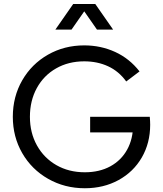

<svg xmlns="http://www.w3.org/2000/svg" viewBox="-20 -954 838 987"><path d="M45.9 -353.5Q45.9 -457 94.2 -541Q142.6 -625 226.6 -672.9Q310.5 -720.7 413.1 -720.7Q498 -720.7 571.8 -687Q645.5 -653.3 697.3 -586.9L628.9 -535.2Q590.8 -587.9 535.6 -613.3Q480.5 -638.7 413.1 -638.7Q332 -638.7 268.6 -602.5Q205.1 -566.4 169.4 -501.5Q133.8 -436.5 133.8 -353.5Q133.8 -271.5 169.9 -206.5Q206.1 -141.6 270 -105Q334 -68.4 416 -68.4Q491.2 -68.4 547.4 -99.1Q603.5 -129.9 633.8 -185.1Q664.1 -240.2 664.1 -312.5L698.2 -273.4H443.4V-353.5H750Q752 -330.1 752 -312.5Q752 -218.8 709 -144.5Q666 -70.3 589.4 -28.3Q512.7 13.7 416 13.7Q312.5 13.7 227.5 -34.7Q142.6 -83 94.2 -167Q45.9 -251 45.9 -353.5ZM356.4 -933.6H439.5L347.7 -801.8H264.6ZM386.7 -933.6H469.7L561.5 -801.8H478.5Z"/></svg>

Font: Wanted Sans Std Variable
Style: Regular
Weight: 400
Designer: Original Design by Kil Hyung-jin and Kang Hanbin, Wanted Lab, Inc;
Foundry: Wanted Lab, Inc.
Version: Version 1.003;Glyphs 3.2 (3227)